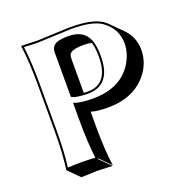

<svg xmlns="http://www.w3.org/2000/svg" viewBox="-128 -768 909 943"><g transform="rotate(-20 327.0 -296.5)"><path d="M92.8 -444.8Q92.8 -559.6 81.1 -645L83 -647.9Q84.5 -647.9 165 -645Q180.7 -645 258.8 -648.9Q329.1 -652.3 341.8 -651.9Q454.1 -651.4 502.9 -618.2Q516.1 -608.9 526.4 -598.6L583 -542Q629.4 -494.6 629.4 -429.2Q629.4 -350.1 571.8 -289.6Q502.4 -217.8 381.3 -217.3Q322.8 -217.3 291.5 -227.5V-143.6Q291.5 -28.8 303.7 56.6L247.1 0L245.1 2.9L301.8 59.6Q300.3 59.6 221.7 56.6L138.7 59.6L82 2.9L81.1 0Q92.8 -81.5 92.8 -200.2ZM412.6 -543Q395.5 -547.4 371.6 -547.4Q303.2 -547.4 294.4 -523.4Q292 -515.6 291.5 -503.4V-325.7Q303.7 -325.2 314 -325.2Q404.8 -325.2 419.4 -429.2Q421.9 -447.8 421.9 -467.8Q421.9 -513.7 412.6 -543ZM103 -444.8V-200.2Q103 -87.4 92.3 -7.8Q136.7 -10.3 165 -9.8Q193.8 -9.8 235.8 -7.3Q225.1 -91.8 225.1 -200.2V-297.9L237.8 -293.5Q268.6 -284.2 325.2 -284.2Q470.2 -284.2 532.7 -384.8Q562.5 -433.6 563 -485.8Q563 -561 501 -606.9Q498.5 -608.9 497.1 -609.9Q449.7 -642.1 341.8 -642.1Q329.6 -642.1 260.7 -638.7Q181.2 -634.8 165 -634.8Q136.7 -634.8 92.3 -637.7Q103 -552.7 103 -444.8ZM225.1 -560.1Q225.1 -598.6 261.7 -608.4Q282.2 -613.8 314.9 -613.8Q396.5 -613.8 420.4 -549.8Q432.1 -517.1 432.1 -467.8Q432.1 -341.8 347.7 -319.3Q331.5 -315.4 314 -314.9Q251.5 -315.4 230.5 -326.2L225.1 -329.1Z"/></g></svg>

Font: Linux Biolinum Shadow O
Style: Bold
Weight: 700
Designer: Philipp H. Poll
Foundry: Philipp H. Poll
Version: Version 0.9.2